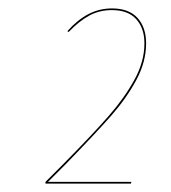

<svg xmlns="http://www.w3.org/2000/svg" viewBox="-20 -754 407 456"><path d="M327 -651Q327 -607 303.5 -563.5Q280 -520 243.5 -478.5Q207 -437 134 -362Q94 -322 94 -322H292L291 -318H88V-322L128 -362Q201 -436 238.5 -479Q276 -522 299.5 -565Q323 -608 323 -651Q323 -687 303.5 -708.5Q284 -730 246 -730Q216 -730 192 -717Q168 -704 143 -678L140 -680Q164 -707 190 -720.5Q216 -734 246 -734Q286 -734 306.5 -711.5Q327 -689 327 -651Z"/></svg>

Font: Fira Sans Condensed Four
Style: Italic
Weight: 100
Width: 3
Italic angle: -8°
Designer: bBox Type GmbH & Carrois Corporate GbR & Edenspiekermann AG
Foundry: bBox Type GmbH & Carrois Corporate GbR & Edenspiekermann AG
Version: Version 4.301